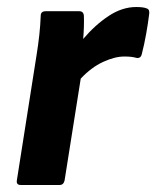

<svg xmlns="http://www.w3.org/2000/svg" viewBox="-20 -527 445 547"><path d="M39 0Q26 0 28 -13L84 -369Q89 -400 92 -427.5Q95 -455 96 -482Q96 -495 110 -495H206Q218 -495 219 -482Q220 -452 217 -416Q251 -456 289.5 -481.5Q328 -507 368 -507Q389 -507 398 -503Q407 -500 405 -487Q402 -462 396.5 -431Q391 -400 384 -373Q381 -360 369 -362Q362 -364 354 -365Q346 -366 334 -366Q307 -366 273.5 -350.5Q240 -335 210 -303L164 -13Q161 0 150 0Z"/></svg>

Font: Sofia Sans ExtraBold
Style: Italic
Weight: 800
Italic angle: -9°
Designer: Botio Nikoltchev, Ani Petrova
Foundry: lettersoup
Version: Version 4.100; ttfautohint (v1.8.4.7-5d5b)